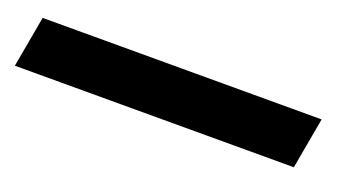

<svg xmlns="http://www.w3.org/2000/svg" viewBox="-80 -62 619 335"><g transform="rotate(20 230.0 105.5)"><path d="M-55 153H463L480 58H-38Z"/></g></svg>

Font: Jost*
Style: Bold Italic
Weight: 700
Italic angle: -10°
Version: Version 3.7